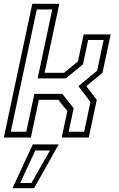

<svg xmlns="http://www.w3.org/2000/svg" viewBox="-32 -720 622 1005"><path d="M-12 0 137 -700H278.5L201.5 -339H303.5L376 -398.5L406 -540H547.5L504.5 -339L419.5 -269L474.5 -197.5L432.5 0H291L320.5 -138.5L273.5 -197.5H171.5L129.5 0ZM24.5 -30.5H105.5L148 -228.5H294.5L353.5 -153L327.5 -30.5H408.5L441.5 -186L378.5 -269L476.5 -350L510.5 -511H429.5L402.5 -383.5L312.5 -309.5H165L241.5 -670.5H160.5ZM33.5 265 139.5 36H275L146.5 265ZM73.5 238H132.5L229.5 67.5H153Z"/></svg>

Font: Tourney Light
Style: Italic
Weight: 300
Italic angle: -12°
Version: Version 1.015